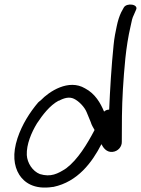

<svg xmlns="http://www.w3.org/2000/svg" viewBox="-20 -761 636 867"><path d="M473 -266C464 -266 456 -263 450 -257C434 -295 410 -338 364 -362C290 -406 202 -348 164 -308C159 -305 156 -301 152 -298C115 -254 80 -200 59 -137C36 -67 42 -12 67 28C88 61 132 97 219 83H221C331 60 396 -28 438 -110C446 -94 461 -73 487 -75C514 -77 531 -100 530 -121C530 -195 530 -275 535 -358C541 -448 547 -546 570 -644C574 -665 578 -682 584 -693L594 -716C608 -742 552 -750 539 -727L527 -705C519 -688 512 -667 507 -642C502 -619 496 -590 493 -558C483 -460 477 -359 473 -266ZM101 -61C99 -109 122 -163 147 -204C172 -242 205 -285 244 -306H246C270 -319 293 -325 314 -315C337 -304 362 -277 371 -255L390 -209C393 -198 400 -186 407 -174C374 -111 331 -40 279 -1C241 24 209 40 160 25C127 12 103 -25 101 -61Z"/></svg>

Font: Stray Cat
Style: BdExtObl
Weight: 700
Version: Version 1.0